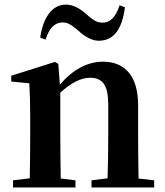

<svg xmlns="http://www.w3.org/2000/svg" viewBox="-20 -821 722 841"><path d="M503.9 -797.9 527.3 -789.1Q508.8 -642.6 413.1 -642.6Q376 -642.6 333 -677.7Q330.1 -680.7 322.8 -687Q315.4 -693.4 311.5 -696.3Q307.6 -699.2 301.3 -704.1Q294.9 -709 290 -711.9Q285.2 -714.8 278.8 -717.8Q272.5 -720.7 266.6 -721.7Q260.7 -722.7 253.9 -722.7Q203.1 -722.7 179.7 -647.5L156.2 -656.2Q166 -724.6 195.3 -762.7Q224.6 -800.8 269.5 -800.8Q307.6 -800.8 350.6 -765.6Q365.2 -752.9 369.6 -749Q374 -745.1 386.2 -736.3Q398.4 -727.5 408.7 -724.6Q418.9 -721.7 429.7 -721.7Q479.5 -721.7 503.9 -797.9ZM586.9 -39.1 655.3 -31.2V0H380.9V-31.2L451.2 -40Q454.1 -123 454.1 -235.4V-363.3Q454.1 -426.8 435.1 -453.6Q416 -480.5 375 -480.5Q315.4 -480.5 244.1 -415V-235.4Q244.1 -152.3 246.1 -39.1L310.5 -31.2V0H37.1V-31.2L110.4 -40Q112.3 -153.3 112.3 -235.4V-306.6Q112.3 -392.6 108.4 -456.1L29.3 -463.9V-489.3L220.7 -549.8L235.4 -541L242.2 -450.2Q329.1 -550.8 431.6 -550.8Q503.9 -550.8 544.4 -502.9Q585 -455.1 585 -357.4V-235.4Q585 -152.3 586.9 -39.1Z"/></svg>

Font: GenRyuMin TW TTF Bold
Style: Regular
Weight: 700
Version: Version 1.300